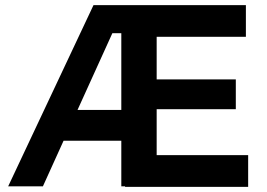

<svg xmlns="http://www.w3.org/2000/svg" viewBox="-20 -723 1037 745"><path d="M11.7 0H146.5L226.6 -176.8H450.7V0H465.3V2H942.9V-121.1H587.9V-299.3H895V-415H587.9V-580.1H934.1V-703.1H342.8ZM280.8 -296.4 416 -594.2H450.7V-296.4Z"/></svg>

Font: Wand UI Pro Bold
Style: Regular
Weight: 700
Designer: Andreas Faust
Version: Version 1.003;FEAKit 1.0